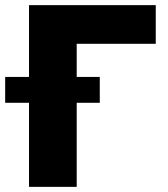

<svg xmlns="http://www.w3.org/2000/svg" viewBox="-65 -727 652 747"><path d="M541 -556.6H233.4V-427.7H323.2V-327.1H233.4V0H47.9V-327.1H-44.9V-427.7H47.9V-707H541Z"/></svg>

Font: Pretendard Std Black
Style: Regular
Weight: 900
Designer: Base glyphs from Inter by Rasmus Andersson; Hangeul glyphs from Noto Sans CJK(Source Han Sans) by Jang Soo-young and Kan
Foundry: Kil Hyung-jin
Version: Version 1.309